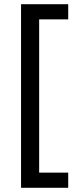

<svg xmlns="http://www.w3.org/2000/svg" viewBox="-20 -734 369 912"><path d="M304 158H80V-714H304V-642H166V86H304Z"/></svg>

Font: Noto Sans Symbols 2
Style: Regular
Weight: 400
Designer: Monotype Design Team
Foundry: Monotype Imaging Inc.
Version: Version 2.008; ttfautohint (v1.8.4.7-5d5b)